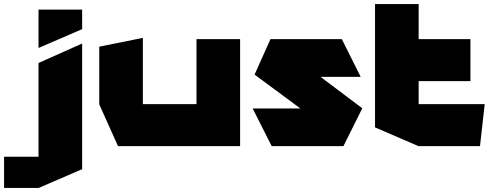

<svg xmlns="http://www.w3.org/2000/svg" viewBox="-146 -717 2398 942"><path d="M43 205V-408L256 -503H257V113L44 205ZM-126 205V52H43V205ZM43 -482V-670H257V-574L44 -482Z M818 0V-525H1032V0H819ZM433 0 341 -205V-206H818V0ZM341 -206V-488L554 -531H555V-206Z M1203 -340 1181 -525H1531L1623 -341V-340ZM1406 -127 1103 -351 1181 -525 1631 -186V-185ZM1187 0 1094 -184V-185H1631L1539 0Z M1694 -319V-697H1908V-525L1695 -319ZM1695 -319 1908 -525H2162V-319ZM1907 0 1694 -92V-319H1908V0ZM1908 0V-206H2232V-205L2209 0Z"/></svg>

Font: Foldit ExtraBold
Style: Regular
Weight: 800
Version: Version 1.003